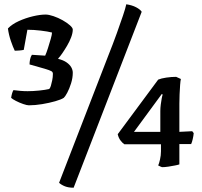

<svg xmlns="http://www.w3.org/2000/svg" viewBox="-20 -778 943 897"><path d="M115 -286Q106 -286 88.5 -292Q71 -298 54.5 -306.5Q38 -315 32 -321Q34 -334 37 -343.5Q40 -353 43 -357Q57 -355 74.5 -353.5Q92 -352 109 -352Q135 -352 163.5 -355Q192 -358 209 -362Q214 -365 217.5 -376.5Q221 -388 224 -403Q227 -418 227 -431Q228 -441 220 -445.5Q212 -450 188.5 -457Q165 -464 118 -477Q118 -488 120.5 -500.5Q123 -513 129 -522L191 -518Q197 -531 204 -553Q211 -575 217 -596Q223 -617 223 -626Q204 -631 170.5 -635Q137 -639 108 -639L91 -545Q82 -543 69.5 -542Q57 -541 49 -541Q41 -557 31 -586Q21 -615 17 -645Q36 -665 68 -679.5Q100 -694 134 -702Q168 -710 193 -710Q208 -710 230 -702.5Q252 -695 272.5 -683.5Q293 -672 306.5 -660Q320 -648 320 -640Q320 -624 312.5 -604Q305 -584 293.5 -564.5Q282 -545 271 -529Q260 -513 252 -505V-503Q276 -497 291 -486.5Q306 -476 313 -463.5Q320 -451 320 -438Q320 -414 312 -388.5Q304 -363 294 -344.5Q284 -326 278 -321Q266 -313 238 -305Q210 -297 177 -291.5Q144 -286 115 -286ZM324 99Q300 99 283.5 92.5Q267 86 256 76L484 -513Q509 -576 526 -623.5Q543 -671 554.5 -705Q566 -739 570 -758Q597 -754 616 -744Q635 -734 642 -723ZM737 3Q736 3 729.5 0Q723 -3 719 -5Q723 -13 727.5 -32.5Q732 -52 732 -71V-104H561Q554 -108 544 -120.5Q534 -133 530 -151L719 -406Q733 -412 757 -415.5Q781 -419 803 -419L825 -409Q823 -401 821.5 -381Q820 -361 819 -337.5Q818 -314 818 -294V-162L878 -165L885 -156Q884 -144 880.5 -128.5Q877 -113 873 -105H818V-10Q813 -8 798 -5Q783 -2 766.5 0.5Q750 3 737 3ZM606 -162H729V-259Q729 -273 731 -289Q733 -305 735.5 -318Q738 -331 740 -336L736 -339Z"/></svg>

Font: Texturina 12pt SemiBold
Style: Regular
Weight: 600
Designer: Guillermo Torres Carreño
Foundry: Omnibus-Type
Version: Version 1.002